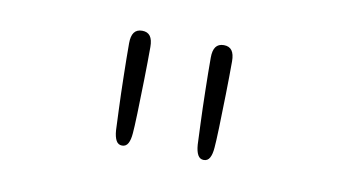

<svg xmlns="http://www.w3.org/2000/svg" viewBox="-39 -741 696 382"><g transform="rotate(10 309.5 -550.0)"><path d="M222.5 -434.5Q214.5 -434.5 210.5 -441.8Q206.5 -449 205.5 -462.5Q205 -473 203.8 -503.8Q202.5 -534.5 201.8 -571.5Q201 -608.5 201 -637.5Q201 -652 206.2 -659.2Q211.5 -666.5 222.5 -666.5Q233.5 -666.5 238.8 -659.2Q244 -652 244 -637.5Q244 -607 243.2 -570.2Q242.5 -533.5 241.5 -503.2Q240.5 -473 239.5 -462.5Q238.5 -449 234.5 -441.8Q230.5 -434.5 222.5 -434.5ZM387.5 -434.5Q379.5 -434.5 375.5 -441.8Q371.5 -449 370.5 -462.5Q370 -473 368.8 -503.8Q367.5 -534.5 366.8 -571.5Q366 -608.5 366 -637.5Q366 -652 371.2 -659.2Q376.5 -666.5 387.5 -666.5Q398.5 -666.5 403.8 -659.2Q409 -652 409 -637.5Q409 -607 408.2 -570.2Q407.5 -533.5 406.5 -503.2Q405.5 -473 404.5 -462.5Q403.5 -449 399.5 -441.8Q395.5 -434.5 387.5 -434.5Z"/></g></svg>

Font: Sono ExtraLight
Style: Regular
Weight: 200
Designer: Tyler Finck
Foundry: Tyler Finck
Version: Version 2.112